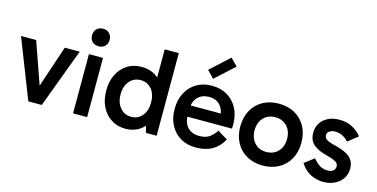

<svg xmlns="http://www.w3.org/2000/svg" viewBox="-75 -1136 3004 1529"><g transform="rotate(15 1427.0 -371.5)"><path d="M498 -488 316 0H205L14 -488H139L271 -112H249L375 -488Z M690 0H574V-488H690ZM559 -640Q559 -672 578.5 -692.5Q598 -713 632 -713Q664 -713 684 -692.5Q704 -672 704 -640Q704 -608 684 -588Q664 -568 632 -568Q598 -568 578.5 -588Q559 -608 559 -640Z M1007 11Q941 11 890 -21.5Q839 -54 810.5 -111.5Q782 -169 782 -245Q782 -321 810.5 -378Q839 -435 890 -467Q941 -499 1008 -499Q1073 -499 1121.5 -468.5Q1170 -438 1197 -380.5Q1224 -323 1224 -245Q1224 -168 1197 -110.5Q1170 -53 1121 -21Q1072 11 1007 11ZM1027 -93Q1083 -93 1117.5 -134.5Q1152 -176 1152 -244Q1152 -312 1117.5 -353.5Q1083 -395 1027 -395Q971 -395 935.5 -353.5Q900 -312 900 -245Q900 -177 935.5 -135Q971 -93 1027 -93ZM1175 0 1147 -107H1156V-368H1147V-681H1263V0Z M1587 10Q1515 10 1461 -21.5Q1407 -53 1376.5 -110Q1346 -167 1346 -243Q1346 -320 1376.5 -377.5Q1407 -435 1461 -467Q1515 -499 1587 -499Q1660 -499 1714.5 -466.5Q1769 -434 1799 -376.5Q1829 -319 1829 -244Q1829 -235 1828.5 -226Q1828 -217 1827 -210H1448V-303H1741L1717 -250Q1717 -319 1685 -363Q1653 -407 1588 -407Q1529 -407 1494.5 -370.5Q1460 -334 1460 -274V-221Q1460 -159 1494.5 -122.5Q1529 -86 1590 -86Q1645 -86 1675.5 -109Q1706 -132 1728 -166L1811 -116Q1778 -54 1723 -22Q1668 10 1587 10ZM1580 -554 1523 -613 1678 -755 1736 -697Z M2139 11Q2064 11 2007 -21Q1950 -53 1918.5 -110.5Q1887 -168 1887 -243Q1887 -320 1918.5 -377.5Q1950 -435 2007 -467Q2064 -499 2139 -499Q2214 -499 2271 -467Q2328 -435 2359.5 -377.5Q2391 -320 2391 -243Q2391 -168 2359.5 -110.5Q2328 -53 2271 -21Q2214 11 2139 11ZM2139 -101Q2199 -101 2236 -140.5Q2273 -180 2273 -244Q2273 -308 2236 -347.5Q2199 -387 2139 -387Q2079 -387 2042 -348Q2005 -309 2005 -244Q2005 -180 2042 -140.5Q2079 -101 2139 -101Z M2639 12Q2585 12 2535 -12Q2485 -36 2449 -93L2528 -153Q2558 -117 2585 -101Q2612 -85 2651 -85Q2679 -85 2695 -99Q2711 -113 2711 -134Q2711 -148 2703 -159Q2695 -170 2673.5 -179.5Q2652 -189 2612 -199Q2538 -218 2499.5 -251Q2461 -284 2461 -349Q2461 -390 2482 -424.5Q2503 -459 2543 -479.5Q2583 -500 2637 -500Q2702 -500 2748 -474Q2794 -448 2821 -412L2740 -348Q2723 -367 2694.5 -383.5Q2666 -400 2626 -400Q2602 -400 2583 -388Q2564 -376 2564 -354Q2564 -333 2583 -319Q2602 -305 2655 -293Q2744 -272 2782 -237Q2820 -202 2820 -145Q2820 -97 2795 -61.5Q2770 -26 2729 -7Q2688 12 2639 12Z"/></g></svg>

Font: Gabarito Medium
Style: Regular
Weight: 500
Designer: Leandro Assis / Alvaro Franca / Felipe Casaprima
Foundry: Naipe Foundry
Version: Version 1.000